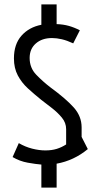

<svg xmlns="http://www.w3.org/2000/svg" viewBox="-20 -734 444 868"><path d="M167 114V10Q142 8 105.5 1.5Q69 -5 37 -24L65 -87Q94 -70 125.5 -62Q157 -54 185 -54Q214 -54 236.5 -61Q259 -68 279 -81V-150Q279 -179 259.5 -202.5Q240 -226 214 -246Q188 -266 166 -283Q135 -308 106.5 -334Q78 -360 60.5 -393Q43 -426 43 -470Q43 -534 77 -572.5Q111 -611 167 -622V-714H236V-625Q266 -624 291 -617Q316 -610 341 -597L311 -538Q283 -551 259.5 -556.5Q236 -562 215 -562Q170 -562 142 -537.5Q114 -513 114 -472Q114 -427 144 -396Q174 -365 208 -339Q279 -287 314 -247.5Q349 -208 349 -158V-115L377 -60Q314 -8 236 6V114Z"/></svg>

Font: Aubrey
Style: Regular
Weight: 400
Designer: Gayaneh Bagdasaryan
Foundry: Cyreal.org
Version: Version 1.102; ttfautohint (v1.8.3)